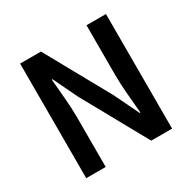

<svg xmlns="http://www.w3.org/2000/svg" viewBox="-147 -802 950 949"><g transform="rotate(-30 328.0 -327.0)"><path d="M83 0V-654H202L406 -286L473 -147H477Q473 -198 467.5 -256.5Q462 -315 462 -370V-654H573V0H454L250 -368L183 -507H179Q183 -455 188.5 -398Q194 -341 194 -286V0Z"/></g></svg>

Font: CV Source Sans Light
Style: Bold
Weight: 600
Designer: Paul D. Hunt
Foundry: Adobe Systems Incorporated
Version: Version 3.001